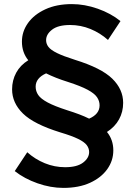

<svg xmlns="http://www.w3.org/2000/svg" viewBox="-20 -721 660 937"><path d="M52 114 113 22Q151 56 198.5 75.5Q246 95 298 95Q356 95 385.5 72.5Q415 50 415 21Q415 3 403.5 -12.5Q392 -28 361.5 -43Q331 -58 274 -75Q145 -115 92 -167Q39 -219 39 -285Q39 -329 59 -366Q79 -403 118 -427Q87 -465 87 -518Q87 -567 116.5 -608.5Q146 -650 201 -675.5Q256 -701 331 -701Q393 -701 457 -678.5Q521 -656 568 -618L507 -526Q469 -560 421.5 -579.5Q374 -599 322 -599Q264 -599 234.5 -576.5Q205 -554 205 -525Q205 -507 216.5 -492Q228 -477 258.5 -462Q289 -447 346 -429Q475 -389 528 -337Q581 -285 581 -219Q581 -175 561 -138.5Q541 -102 502 -77Q533 -39 533 13Q533 63 503.5 104.5Q474 146 419.5 171Q365 196 289 196Q227 196 163 173.5Q99 151 52 114ZM154 -298Q154 -276 166.5 -257.5Q179 -239 212.5 -221Q246 -203 308 -183Q340 -173 366.5 -163Q393 -153 415 -142Q466 -164 466 -207Q466 -228 453.5 -246.5Q441 -265 407.5 -283Q374 -301 312 -321Q280 -331 253.5 -341.5Q227 -352 205 -363Q154 -340 154 -298Z"/></svg>

Font: Radio Canada Medium
Style: Regular
Weight: 500
Designer: Charles Daoud, Etienne Aubert Bonn, Alexandre Saumier Demers, Jacques Le Bailly
Foundry: Radio-Canada
Version: Version 2.104; ttfautohint (v1.8.4.7-5d5b);gftools[0.9.28.de